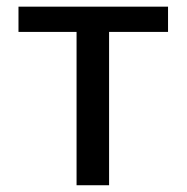

<svg xmlns="http://www.w3.org/2000/svg" viewBox="-20 -548 552 568"><path d="M477.1 -453.6H302.7V0H206.5V-453.6H34.7V-528.3H477.1Z"/></svg>

Font: GeogebraSans
Style: Regular
Weight: 400
Designer: Google
Version: Version 1.100140; 2013